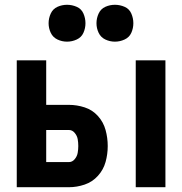

<svg xmlns="http://www.w3.org/2000/svg" viewBox="-20 -782 760 802"><path d="M547 0H671V-530H547ZM50 0H268Q301 0 333.5 -11Q366 -22 389 -47.5Q412 -73 421 -105.5Q430 -138 430 -172Q430 -206 421 -239Q412 -272 389 -297.5Q366 -323 333.5 -333.5Q301 -344 268 -344H173V-530H50ZM268 -105H173V-239H268Q282 -239 292 -227Q302 -215 304.5 -201Q307 -187 307 -172Q307 -158 304.5 -143.5Q302 -129 292 -117Q282 -105 268 -105ZM460 -608Q481 -608 500.5 -617Q520 -626 528.5 -645Q537 -664 537 -685Q537 -706 528.5 -725.5Q520 -745 500.5 -753.5Q481 -762 460 -762Q439 -762 420 -753.5Q401 -745 392 -725.5Q383 -706 383 -685Q383 -664 392 -645Q401 -626 420 -617Q439 -608 460 -608ZM260 -608Q281 -608 300.5 -617Q320 -626 328.5 -645Q337 -664 337 -685Q337 -706 328.5 -725.5Q320 -745 300.5 -753.5Q281 -762 260 -762Q239 -762 220 -753.5Q201 -745 192 -725.5Q183 -706 183 -685Q183 -664 192 -645Q201 -626 220 -617Q239 -608 260 -608Z"/></svg>

Font: Iosevka Sparkle
Style: Bold
Weight: 700
Designer: Belleve Invis
Foundry: Belleve Invis
Version: Version 4.5.0; ttfautohint (v1.8.3)